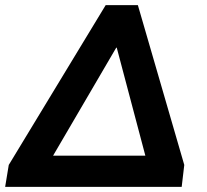

<svg xmlns="http://www.w3.org/2000/svg" viewBox="-28 -725 805 745"><path d="M-8 0 6 -85 382 -705H507L687 -85L677 0ZM423 -540 178 -121H536L425 -540Z"/></svg>

Font: Winston
Style: Bold Italic
Weight: 700
Italic angle: -9°
Designer: Original fonts by Vernon Adams / Changes by Cristiano Sobral
Foundry: Original fonts by Vernon Adams / Changes by Cristiano Sobral
Version: Version 2.503;July 17, 2020;FontCreator 13.0.0.2655 64-bit